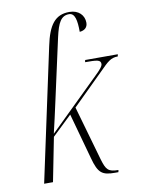

<svg xmlns="http://www.w3.org/2000/svg" viewBox="-87 -830 668 897"><g transform="rotate(-10 247.0 -381.5)"><path d="M386 7H401L403 -3C354 -3 345 -16 330 -66L256 -325L405 -472C442 -509 458 -526 492 -526L494 -536H339L337 -526C392 -526 411 -525 411 -505C411 -494 398 -479 373 -455L135 -222C145 -264 157 -317 169 -372L233 -663C248 -730 264 -760 302 -760C330 -760 337 -724 337 -670C361 -672 375 -685 375 -707C375 -742 349 -770 305 -770C237 -770 205 -726 185 -630L50 0H92L133 -208L226 -297L286 -80C306 -5 325 7 386 7Z"/></g></svg>

Font: Noto Serif Display ExtraCondensed ExtraLight
Style: Italic
Weight: 200
Width: 2
Italic angle: -12°
Designer: Monotype Design Team
Foundry: Monotype Imaging Inc.
Version: Version 2.009